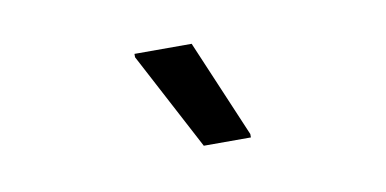

<svg xmlns="http://www.w3.org/2000/svg" viewBox="-32 -765 565 281"><g transform="rotate(-10 250.0 -625.0)"><path d="M253.3 -550 176.7 -695V-700H261.7L323.3 -555V-550Z"/></g></svg>

Font: Familjen Grotesk GF
Style: Regular
Weight: 400
Designer: Anders Wikstroem, Jonas Baeckman, Matilda Gysing, Kristian Moeller
Foundry: Familjen STHLM AB
Version: Version 2.000; Beta; Release 4; Build 6